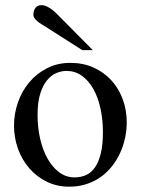

<svg xmlns="http://www.w3.org/2000/svg" viewBox="-20 -701 540 736"><path d="M465.8 -231.9Q465.8 -203.1 459.7 -173.6Q453.6 -144 441.4 -116.7Q429.2 -89.4 410.6 -65.4Q392.1 -41.5 367.7 -23.7Q343.3 -5.9 312.5 4.4Q281.7 14.6 245.1 14.6Q198.2 14.6 159.4 -4.4Q120.6 -23.4 92.5 -55.7Q64.5 -87.9 49.1 -130.4Q33.7 -172.9 33.7 -219.2Q33.7 -264.6 48.6 -307.9Q63.5 -351.1 91.6 -384.8Q119.6 -418.5 159.7 -439.2Q199.7 -460 250 -460Q298.3 -460 337.9 -442.4Q377.4 -424.8 406 -394Q434.6 -363.3 450.2 -321.5Q465.8 -279.8 465.8 -231.9ZM374.5 -194.3Q374.5 -244.1 364.7 -287.1Q355 -330.1 336.9 -361.6Q318.8 -393.1 293 -411.1Q267.1 -429.2 234.9 -429.2Q215.8 -429.2 196 -420.9Q176.3 -412.6 160.2 -393.1Q144 -373.5 134 -341.1Q124 -308.6 124 -259.8Q124 -211.9 134 -168.5Q144 -125 162.6 -92.3Q181.2 -59.6 207.3 -40.3Q233.4 -21 265.6 -21Q290 -21 310.1 -30Q330.1 -39.1 344.2 -59.6Q358.4 -80.1 366.5 -113.3Q374.5 -146.5 374.5 -194.3ZM295.4 -508.8 151.4 -600.6Q145 -604.5 137.5 -609.1Q129.9 -613.8 123.3 -619.4Q116.7 -625 112.3 -631.1Q107.9 -637.2 107.9 -643.6Q107.9 -661.1 116.2 -671.1Q124.5 -681.2 139.2 -681.2Q151.9 -681.2 167.7 -671.9Q183.6 -662.6 197.3 -648.4L335.9 -508.8Z"/></svg>

Font: Doulos SIL Afr
Style: Regular
Weight: 400
Designer: Walt Agee, Victor Gaultney, Peter Martin, Debbi Hosken, Becca Hirsbrunner
Foundry: SIL International
Version: Version 5.000